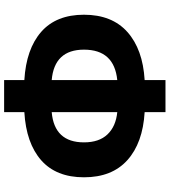

<svg xmlns="http://www.w3.org/2000/svg" viewBox="34 -832 811 918"><g transform="rotate(-90 439.0 -372.5)"><path d="M515.6 -530.3V-216.8Q661.1 -231.4 661.1 -376Q661.1 -517.6 515.6 -530.3ZM362.3 -216.8V-530.3Q217.8 -517.6 217.8 -376Q217.8 -303.7 255.9 -263.7Q293.9 -223.6 362.3 -216.8ZM515.6 -757.8V-661.1Q664.1 -652.3 746.1 -580.6Q828.1 -508.8 828.1 -376Q828.1 -242.2 745.6 -168.5Q663.1 -94.7 515.6 -85.9V13.7H362.3V-85.9Q214.8 -94.7 132.8 -168.5Q50.8 -242.2 50.8 -376Q50.8 -508.8 132.3 -580.6Q213.9 -652.3 362.3 -661.1V-757.8Z"/></g></svg>

Font: Gen Shin Gothic Heavy
Style: Bold
Weight: 900
Designer: [Source Han Sans]
Ryoko NISHIZUKA  (kana & ideographs); Paul D. Hunt (Latin, Greek & Cyrillic); Wenlong ZHANG  (bopomofo
Version: Version 1.002.20150607